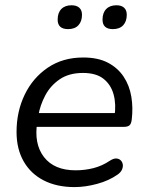

<svg xmlns="http://www.w3.org/2000/svg" viewBox="-20 -719 572 747"><path d="M269.9 8.9Q200.7 8.9 149.9 -17.2Q99.1 -43.4 71.8 -91.6Q44.4 -139.7 44.4 -205.6Q44.4 -285 76 -350.5Q107.6 -416.1 165.9 -455.7Q224.3 -495.3 303.8 -495.3Q361.1 -495.3 399.7 -475.1Q438.3 -454.9 461 -420.7Q483.7 -386.5 490.9 -343.1Q498.1 -299.7 492.6 -254.3Q490.6 -237 483.7 -231.3Q476.8 -225.5 462.4 -225.5H106.8L114.7 -279H443.4L425.4 -265.6Q432.4 -313 422.1 -351.1Q411.8 -389.3 383 -412.2Q354.3 -435.2 302.8 -435.2Q248.7 -435.2 212.6 -410.7Q176.6 -386.2 156.4 -348.3Q136.2 -310.5 129.1 -269.2L125.2 -245.1Q111.1 -159.9 151 -108.1Q191 -56.4 274 -56.4Q310.4 -56.4 344 -65Q377.6 -73.6 407.8 -93.9Q421.5 -102.8 432 -102.4Q442.6 -101.9 449.2 -95.6Q455.9 -89.3 457.6 -79.8Q459.3 -70.2 454.7 -59.4Q450 -48.7 438.3 -40.3Q404.3 -16.2 358.2 -3.7Q312 8.9 269.9 8.9ZM419.2 -605.7Q378.9 -605.7 378.9 -642.6Q378.9 -669.2 393.2 -683.8Q407.4 -698.5 432.9 -698.5Q452.6 -698.5 462.9 -688.9Q473.2 -679.3 473.2 -661.6Q473.2 -635.6 459.2 -620.7Q445.2 -605.7 419.2 -605.7ZM245.1 -605.7Q204.3 -605.7 204.3 -642.6Q204.3 -669.2 218.5 -683.8Q232.8 -698.5 258.3 -698.5Q277.9 -698.5 288.5 -688.9Q299 -679.3 299 -661.6Q299 -635.6 285 -620.7Q271 -605.7 245.1 -605.7Z"/></svg>

Font: Nunito Variable Extra Light
Style: Italic
Weight: 200
Italic angle: -9°
Designer: Vernon Adams
Foundry: Vernon Adams
Version: Version 3.602